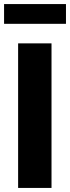

<svg xmlns="http://www.w3.org/2000/svg" viewBox="-21 -923 344 943"><path d="M232 0V-710H68V0ZM303 -806V-903H-1V-806Z"/></svg>

Font: Raleway
Style: ExtraBold
Weight: 800
Designer: Matt McInerney, Pablo Impallari, Rodrigo Fuenzalida
Foundry: Matt McInerney, Pablo Impallari, Rodrigo Fuenzalida
Version: Version 3.000